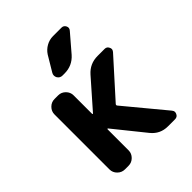

<svg xmlns="http://www.w3.org/2000/svg" viewBox="-213 -909 1013 1013"><g transform="rotate(-45 293.0 -403.0)"><path d="M267.6 -737.3Q282.2 -759.8 305.7 -772.9Q329.1 -786.1 355.5 -786.1H418.9Q435.5 -786.1 442.9 -771Q450.2 -755.9 438.5 -743.2L355.5 -646.5Q317.4 -603.5 259.8 -603.5H244.1Q225.6 -603.5 215.8 -620.1Q211.9 -627.9 211.9 -635.7Q211.9 -644.5 216.8 -652.3ZM211.9 -349.6Q211.9 -348.6 213.9 -347.7Q215.8 -346.7 216.8 -348.6L352.5 -502.9Q390.6 -545.9 448.2 -545.9H501Q517.6 -545.9 524.4 -530.3Q527.3 -524.4 527.3 -519.5Q527.3 -510.7 520.5 -502.9L336.9 -298.8Q332 -293 336.9 -287.1L521.5 -64.5Q528.3 -56.6 528.3 -47.9Q528.3 -42 525.4 -36.1Q518.6 -20.5 501 -20.5H448.2Q390.6 -20.5 354.5 -65.4L216.8 -236.3Q215.8 -238.3 213.9 -237.3Q211.9 -236.3 211.9 -234.4V-78.1Q211.9 -54.7 194.8 -37.6Q177.7 -20.5 154.3 -20.5H127Q103.5 -20.5 86.4 -37.6Q69.3 -54.7 69.3 -78.1V-488.3Q69.3 -511.7 86.4 -528.8Q103.5 -545.9 127 -545.9H154.3Q177.7 -545.9 194.8 -528.8Q211.9 -511.7 211.9 -488.3Z"/></g></svg>

Font: Gen Jyuu Gothic Bold
Style: Bold
Weight: 700
Designer: [Source Han Sans]
Ryoko NISHIZUKA  (kana & ideographs); Paul D. Hunt (Latin, Greek & Cyrillic); Wenlong ZHANG  (bopomofo
Version: Version 1.002.20150607